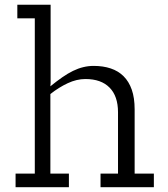

<svg xmlns="http://www.w3.org/2000/svg" viewBox="-20 -780 701 800"><path d="M190.9 -434.1 189.9 -420.4Q216.3 -441.9 239.5 -458Q262.7 -474.1 284.2 -484.6Q305.7 -495.1 326.9 -500.2Q348.1 -505.4 370.1 -505.4Q409.7 -505.4 441.2 -494.9Q472.7 -484.4 494.9 -462.4Q517.1 -440.4 529.1 -406.2Q541 -372.1 541 -324.2V-56.6H621.1V0H398.9V-56.6H471.7V-312.5Q471.7 -379.4 436.5 -415Q401.4 -450.7 335.9 -450.7Q299.3 -450.7 262.2 -433.3Q225.1 -416 189.9 -388.2V-56.6H267.1V0H44.9V-56.6H125V-703.6H52.2V-760.3H190.9Z"/></svg>

Font: Twentytwelve Slab Light
Style: TwentytwelveSlab
Weight: 300
Designer: Domenico Catapano
Version: Version 1.00 2012